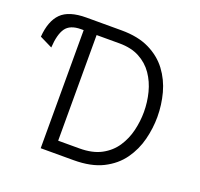

<svg xmlns="http://www.w3.org/2000/svg" viewBox="-123 -836 1010 971"><g transform="rotate(20 382.0 -350.0)"><path d="M191 0V-635.5H177Q118 -635.5 94.5 -602Q71 -568.5 67 -497L-1 -530.5Q5.5 -616.5 47 -658.2Q88.5 -700 182.5 -700H371.5Q460.5 -700 521.8 -670Q583 -640 620.5 -589.8Q658 -539.5 674.8 -477.2Q691.5 -415 691.5 -350Q691.5 -289.5 676 -228Q660.5 -166.5 623.8 -114.8Q587 -63 524.5 -31.5Q462 0 367.5 0ZM261 -66H375Q445.5 -66 492.5 -91.2Q539.5 -116.5 567.2 -158.2Q595 -200 607 -250.2Q619 -300.5 619 -350Q619 -403.5 606 -454.2Q593 -505 565 -545.8Q537 -586.5 492.2 -610.5Q447.5 -634.5 383.5 -634.5H261Z"/></g></svg>

Font: Overpass Light
Style: Regular
Weight: 300
Designer: Delve Withrington, Dave Bailey, Thomas Jockin
Foundry: Delve Fonts LLC
Version: Version 4.000; ttfautohint (v1.8.3)